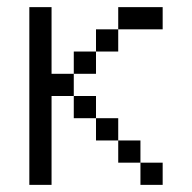

<svg xmlns="http://www.w3.org/2000/svg" viewBox="-20 -520 540 540"><path d="M437.5 0V-62.5H375V0ZM437.5 -437.5V-500H312.5V-437.5H250V-375H187.5V-312.5H125V-500H62.5Q62.5 -500 62.5 0H125Q125 0 125 -250H187.5V-187.5H250V-125H312.5V-62.5H375V-125H312.5V-187.5H250V-250H187.5V-312.5H250V-375H312.5V-437.5Z"/></svg>

Font: UnifontExMono
Style: Regular
Weight: 500
Version: Version 15.0.06